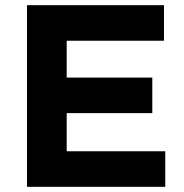

<svg xmlns="http://www.w3.org/2000/svg" viewBox="-20 -720 710 740"><path d="M84 0V-700H612V-563H237V-421H567V-284H237V-137H617V0Z"/></svg>

Font: Quicksand
Style: Bold
Weight: 700
Version: Version 3.000